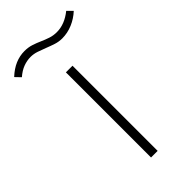

<svg xmlns="http://www.w3.org/2000/svg" viewBox="-319 -800 861 861"><g transform="rotate(-45 111.5 -369.5)"><path d="M-88 -689Q-60 -715 -31.5 -727Q-3 -739 27 -739Q51 -739 71 -732.5Q91 -726 110 -717.5Q129 -709 148.5 -702.5Q168 -696 190 -696Q240 -696 287 -734L311 -710Q285 -686 253 -672.5Q221 -659 187 -659Q166 -659 146 -665.5Q126 -672 106 -680Q86 -688 66.5 -694.5Q47 -701 28 -701Q5 -701 -18 -692.5Q-41 -684 -64 -664ZM91 -540H133V0H91Z"/></g></svg>

Font: Encode Sans Wide
Style: Thin
Weight: 100
Designer: Pablo Impallari, Andres Torresi
Foundry: Pablo Impallari, Andres Torresi
Version: Version 1.000; ttfautohint (v1.00) -l 8 -r 50 -G 200 -x 14 -